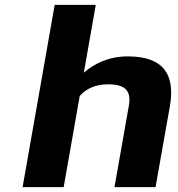

<svg xmlns="http://www.w3.org/2000/svg" viewBox="-20 -770 732 790"><path d="M425 -423C497 -423 521 -395 510 -334L451 0H620L679 -333C701 -460 656 -538 506 -538C428 -538 369 -509 325 -471L374 -750H205L73 0H242L308 -375C333 -404 371 -423 425 -423Z"/></svg>

Font: Asimov
Style: XWidIt
Weight: 500
Designer: Google
Version: Version 2.000980; 2014